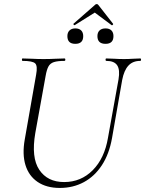

<svg xmlns="http://www.w3.org/2000/svg" viewBox="-20 -913 715 946"><path d="M564 -522Q572 -569 557.5 -591Q543 -613 504 -613Q500 -613 500 -619Q500 -625 504 -625Q524 -625 545 -623.5Q566 -622 591 -622Q613 -622 634 -623.5Q655 -625 671 -625Q675 -625 675 -619Q675 -613 671 -613Q634 -613 612.5 -589.5Q591 -566 582 -519L532 -233Q518 -154 482 -99Q446 -44 393 -15.5Q340 13 275 13Q209 13 165.5 -16.5Q122 -46 105.5 -99.5Q89 -153 102 -226L158 -545Q166 -588 153.5 -600.5Q141 -613 91 -613Q88 -613 88 -619Q88 -625 91 -625Q113 -625 139.5 -623.5Q166 -622 194 -622Q226 -622 252.5 -623.5Q279 -625 298 -625Q302 -625 302 -619Q302 -613 298 -613Q264 -613 245.5 -607Q227 -601 218.5 -585Q210 -569 205 -540L154 -258Q133 -137 173.5 -76.5Q214 -16 296 -16Q379 -16 437 -74.5Q495 -133 512 -234ZM500 -697Q460 -697 460 -735Q460 -753 470.5 -763Q481 -773 500 -773Q519 -773 529 -763Q539 -753 539 -735Q539 -697 500 -697ZM351 -697Q312 -697 312 -735Q312 -753 322.5 -763Q333 -773 351 -773Q370 -773 380 -763Q390 -753 390 -735Q390 -697 351 -697ZM348 -789Q347 -788 343.5 -791Q340 -794 342 -796L447 -888Q451 -893 456.5 -893Q462 -893 465 -888L537 -796Q539 -794 535.5 -790.5Q532 -787 530 -789L447 -851Z"/></svg>

Font: Cormorant Light Light
Style: Italic
Weight: 300
Italic angle: -10°
Version: Version 4.000